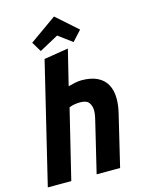

<svg xmlns="http://www.w3.org/2000/svg" viewBox="-135 -1009 830 1090"><g transform="rotate(-15 280.0 -464.0)"><path d="M7 0 178 -709 321 -732 270 -524Q289 -529 309.5 -533.5Q330 -538 349 -538Q404 -538 441 -520Q478 -502 496.5 -468Q515 -434 515 -385Q515 -366 512 -343.5Q509 -321 503 -297L432 0H294L361 -279Q365 -296 369.5 -315.5Q374 -335 374 -354Q374 -380 360.5 -399.5Q347 -419 309 -419Q295 -419 277.5 -416.5Q260 -414 244 -407L145 0ZM169 -758 134 -816 292 -928 416 -818 362 -759 281 -819Z"/></g></svg>

Font: Ubuntu Sans Mono
Style: Italic
Weight: 400
Italic angle: -13.5°
Monospace: yes
Designer: Dalton Maag Ltd
Foundry: Dalton Maag Ltd
Version: Version 1.006